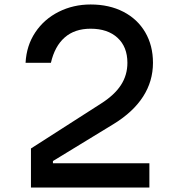

<svg xmlns="http://www.w3.org/2000/svg" viewBox="-20 -836 790 856"><path d="M548 -556Q548 -627 504 -667.5Q460 -708 384 -708Q313 -708 268.5 -669Q224 -630 207 -556H94Q98 -633 137.5 -692Q177 -751 242 -783.5Q307 -816 384 -816Q467 -816 530 -783.5Q593 -751 627.5 -692Q662 -633 662 -556Q662 -474 618 -405.5Q574 -337 488 -284L216 -118V-108H646V0H118V-174L430 -374Q490 -412 519 -456.5Q548 -501 548 -556Z"/></svg>

Font: Martian Mono VF sWd Rg
Style: Regular
Weight: 400
Width: 6
Monospace: yes
Designer: Roman Shamin
Foundry: Evil Martians
Version: Version 1.100